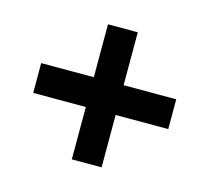

<svg xmlns="http://www.w3.org/2000/svg" viewBox="-78 -686 727 666"><g transform="rotate(15 286.0 -353.5)"><path d="M339 -406H528V-299H339V-111H232V-299H43V-406H232V-596H339Z"/></g></svg>

Font: Noto Sans New Tai Lue
Style: Regular
Weight: 400
Designer: Monotype Design Team
Foundry: Monotype Imaging Inc.
Version: Version 2.003